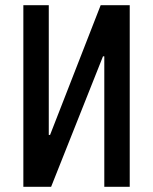

<svg xmlns="http://www.w3.org/2000/svg" viewBox="-20 -720 590 740"><path d="M70 0V-700H168V-200H173L368 -700H480V0H382V-503H377L177 0Z"/></svg>

Font: Cuprum Medium
Style: Regular
Weight: 500
Designer: Jovanny Lemonad
Foundry: Jovanny Lemonad
Version: Version 3.000